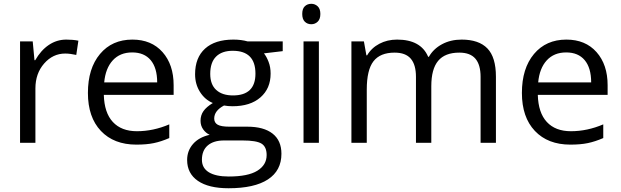

<svg xmlns="http://www.w3.org/2000/svg" viewBox="-20 -754 3281 1014"><path d="M330.1 -544.9Q365.7 -544.9 394 -539.1L382.8 -463.9Q349.6 -471.2 324.2 -471.2Q259.3 -471.2 213.1 -418.5Q167 -365.7 167 -287.1V0H85.9V-535.2H152.8L162.1 -436H166Q195.8 -488.3 237.8 -516.6Q279.8 -544.9 330.1 -544.9Z M700.2 9.8Q581.5 9.8 512.9 -62.5Q444.3 -134.8 444.3 -263.2Q444.3 -392.6 508.1 -468.8Q571.8 -544.9 679.2 -544.9Q779.8 -544.9 838.4 -478.8Q897 -412.6 897 -304.2V-252.9H528.3Q530.8 -158.7 575.9 -109.9Q621.1 -61 703.1 -61Q789.6 -61 874 -97.2V-24.9Q831.1 -6.3 792.7 1.7Q754.4 9.8 700.2 9.8ZM678.2 -477.1Q613.8 -477.1 575.4 -435.1Q537.1 -393.1 530.3 -318.8H810.1Q810.1 -395.5 775.9 -436.3Q741.7 -477.1 678.2 -477.1Z M1473.1 -535.2V-483.9L1374 -472.2Q1387.7 -455.1 1398.4 -427.5Q1409.2 -399.9 1409.2 -365.2Q1409.2 -286.6 1355.5 -239.7Q1301.8 -192.9 1208 -192.9Q1184.1 -192.9 1163.1 -196.8Q1111.3 -169.4 1111.3 -127.9Q1111.3 -106 1129.4 -95.5Q1147.5 -85 1191.4 -85H1286.1Q1373 -85 1419.7 -48.3Q1466.3 -11.7 1466.3 58.1Q1466.3 147 1395 193.6Q1323.7 240.2 1187 240.2Q1082 240.2 1025.1 201.2Q968.3 162.1 968.3 90.8Q968.3 42 999.5 6.3Q1030.8 -29.3 1087.4 -42Q1066.9 -51.3 1053 -70.8Q1039.1 -90.3 1039.1 -116.2Q1039.1 -145.5 1054.7 -167.5Q1070.3 -189.5 1104 -210Q1062.5 -227.1 1036.4 -268.1Q1010.3 -309.1 1010.3 -361.8Q1010.3 -449.7 1063 -497.3Q1115.7 -544.9 1212.4 -544.9Q1254.4 -544.9 1288.1 -535.2ZM1046.4 89.8Q1046.4 133.3 1083 155.8Q1119.6 178.2 1188 178.2Q1290 178.2 1339.1 147.7Q1388.2 117.2 1388.2 64.9Q1388.2 21.5 1361.3 4.6Q1334.5 -12.2 1260.3 -12.2H1163.1Q1107.9 -12.2 1077.1 14.2Q1046.4 40.5 1046.4 89.8ZM1090.3 -363.8Q1090.3 -307.6 1122.1 -278.8Q1153.8 -250 1210.4 -250Q1329.1 -250 1329.1 -365.2Q1329.1 -485.8 1209 -485.8Q1151.9 -485.8 1121.1 -455.1Q1090.3 -424.3 1090.3 -363.8Z M1664.1 0H1583V-535.2H1664.1ZM1576.2 -680.2Q1576.2 -708 1589.8 -720.9Q1603.5 -733.9 1624 -733.9Q1643.6 -733.9 1657.7 -720.7Q1671.9 -707.5 1671.9 -680.2Q1671.9 -652.8 1657.7 -639.4Q1643.6 -626 1624 -626Q1603.5 -626 1589.8 -639.4Q1576.2 -652.8 1576.2 -680.2Z M2518.1 0V-348.1Q2518.1 -412.1 2490.7 -444.1Q2463.4 -476.1 2405.8 -476.1Q2330.1 -476.1 2293.9 -432.6Q2257.8 -389.2 2257.8 -298.8V0H2176.8V-348.1Q2176.8 -412.1 2149.4 -444.1Q2122.1 -476.1 2064 -476.1Q1987.8 -476.1 1952.4 -430.4Q1917 -384.8 1917 -280.8V0H1835.9V-535.2H1901.9L1915 -461.9H1918.9Q1941.9 -501 1983.6 -522.9Q2025.4 -544.9 2077.1 -544.9Q2202.6 -544.9 2241.2 -454.1H2245.1Q2269 -496.1 2314.5 -520.5Q2359.9 -544.9 2418 -544.9Q2508.8 -544.9 2554 -498.3Q2599.1 -451.7 2599.1 -349.1V0Z M2992.2 9.8Q2873.5 9.8 2804.9 -62.5Q2736.3 -134.8 2736.3 -263.2Q2736.3 -392.6 2800 -468.8Q2863.8 -544.9 2971.2 -544.9Q3071.8 -544.9 3130.4 -478.8Q3189 -412.6 3189 -304.2V-252.9H2820.3Q2822.8 -158.7 2867.9 -109.9Q2913.1 -61 2995.1 -61Q3081.5 -61 3166 -97.2V-24.9Q3123 -6.3 3084.7 1.7Q3046.4 9.8 2992.2 9.8ZM2970.2 -477.1Q2905.8 -477.1 2867.4 -435.1Q2829.1 -393.1 2822.3 -318.8H3102.1Q3102.1 -395.5 3067.9 -436.3Q3033.7 -477.1 2970.2 -477.1Z"/></svg>

Font: WebKoruri
Style: Regular
Weight: 400
Foundry: lindwurm / mohemohe
Version: Version 1.00